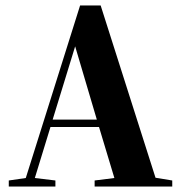

<svg xmlns="http://www.w3.org/2000/svg" viewBox="-20 -680 660 700"><path d="M12 0H182V-22L107 -31L164 -217H341L397 -31L325 -22V0H608V-22L547 -32L347 -660H272L74 -31L12 -22ZM172 -244 254 -511 333 -244Z"/></svg>

Font: Source Serif 4 Display
Style: Bold
Weight: 700
Designer: Frank Grießhammer
Foundry: Adobe Systems Incorporated
Version: Version 4.004;hotconv 1.0.117;makeotfexe 2.5.65602